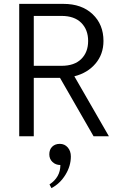

<svg xmlns="http://www.w3.org/2000/svg" viewBox="-20 -702 620 989"><path d="M363 -309 541 0H462L289 -301H154V0H79V-682H307Q401 -682 457 -629Q513 -576 513 -491Q513 -423 472 -374.5Q431 -326 363 -309ZM154 -620V-363H297Q363 -363 398.5 -398Q434 -433 434 -491Q434 -549 398.5 -584.5Q363 -620 297 -620ZM288 39Q313 39 329 57.5Q345 76 345 104Q345 153 317 198.5Q289 244 245 267L235 248Q291 211 291 148Q267 148 250.5 132.5Q234 117 234 93Q234 68 249 53.5Q264 39 288 39Z"/></svg>

Font: Didact Gothic
Style: Regular
Weight: 400
Designer: Daniel Johnson
Foundry: Daniel Johnson
Version: Version 2.101;PS 002.101;hotconv 1.0.88;makeotf.lib2.5.64775